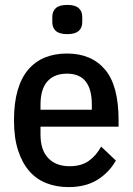

<svg xmlns="http://www.w3.org/2000/svg" viewBox="-20 -750 541 782"><path d="M259 12Q210 12 169 -4Q128 -20 99 -53.5Q70 -87 53.5 -138Q37 -189 37 -260Q37 -331 52 -382.5Q67 -434 95.5 -467Q124 -500 163.5 -516Q203 -532 253 -532Q352 -532 407.5 -467Q463 -402 463 -260V-234H145V-201Q145 -139 176.5 -106Q208 -73 263 -73Q310 -73 340.5 -94Q371 -115 392 -153L452 -96Q424 -47 376.5 -17.5Q329 12 259 12ZM253 -450Q201 -450 173 -418.5Q145 -387 145 -324V-303H354V-324Q354 -450 253 -450ZM254 -611Q222 -611 207.5 -624Q193 -637 193 -660V-681Q193 -704 207.5 -717Q222 -730 254 -730Q286 -730 300.5 -717Q315 -704 315 -681V-660Q315 -637 300.5 -624Q286 -611 254 -611Z"/></svg>

Font: IBM Plex Sans Condensed Medium
Style: Regular
Weight: 500
Width: 3
Designer: Mike Abbink, Paul van der Laan, Pieter van Rosmalen
Foundry: Bold Monday
Version: Version 1.3